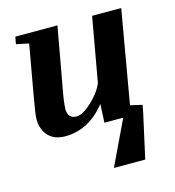

<svg xmlns="http://www.w3.org/2000/svg" viewBox="-100 -546 756 828"><g transform="rotate(-15 278.0 -132.0)"><path d="M171 -105 170 -106Q170 -59 210 -59Q237 -59 278 -97Q318 -134 335 -174L386 -461H516L444 -46L497 -34L491 -2L447 197H307L402 -2H318L322 -85Q248 10 141 11Q93 11 66 -17Q39 -46 39 -92Q39 -102 42 -125Q45 -148 93 -416L37 -428L43 -460H231L181 -183Q171 -130 171 -105Z"/></g></svg>

Font: Libra Serif Modern
Style: Bold Italic
Weight: 700
Italic angle: -12°
Designer: Stefan Peev, Context Ltd
Foundry: Stefan Peev, Context Ltd
Version: Version 1.000